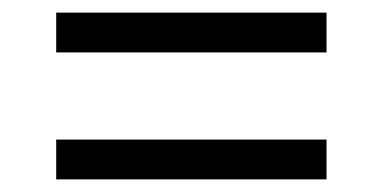

<svg xmlns="http://www.w3.org/2000/svg" viewBox="-20 -407 606 304"><path d="M69 -324V-387H497V-324ZM69 -123V-186H497V-123Z"/></svg>

Font: Archivo SemiCondensed Light
Style: Regular
Weight: 300
Width: 4
Designer: Hector Gatti
Foundry: Omnibus-Type
Version: Version 2.001